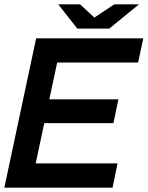

<svg xmlns="http://www.w3.org/2000/svg" viewBox="-22 -867 682 887"><path d="M-2 0 145 -690H266L119 0ZM54 0 77 -112H521L498 0ZM117 -298 140 -408H525L502 -298ZM176 -578 201 -690H640L616 -578ZM370 -735 387 -768 506 -847H620L483 -735ZM335 -735 247 -847H348L433 -768L448 -735Z"/></svg>

Font: Radio Canada Big Medium
Style: Italic
Weight: 500
Italic angle: -12°
Designer: Étienne Aubert Bonn
Foundry: Coppers and Brasses
Version: Version 1.001